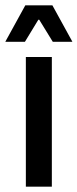

<svg xmlns="http://www.w3.org/2000/svg" viewBox="-34 -704 292 724"><path d="M161.5 0H63.5V-489H161.5ZM-13.5 -547.5 61.5 -684H163.5L238.5 -547.5V-546.5H165L114 -629.5H110.5L60 -546.5H-13.5Z"/></svg>

Font: Anek Devanagari Medium Medium
Style: Regular
Weight: 500
Version: Version 1.003